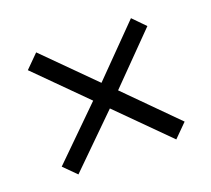

<svg xmlns="http://www.w3.org/2000/svg" viewBox="-85 -577 730 663"><g transform="rotate(-20 279.5 -245.0)"><path d="M498 -423 454 -468 282 -293 106 -469 58 -421 234 -245 54 -68 99 -23 279 -200 458 -21 506 -69 327 -249Z"/></g></svg>

Font: Rufina
Style: Regular
Weight: 400
Designer: Martin Sommaruga
Foundry: Martin Sommaruga
Version: Version